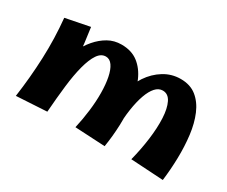

<svg xmlns="http://www.w3.org/2000/svg" viewBox="-83 -698 1111 939"><g transform="rotate(30 472.5 -228.0)"><path d="M557 6 387 -3Q399 -56 405.5 -109.5Q412 -163 411.5 -211Q411 -259 403.5 -296.5Q396 -334 381 -355.5Q366 -377 344 -377Q317 -377 298 -349Q279 -321 265.5 -270Q252 -219 244 -150Q236 -81 230 0L155 -166Q158 -203 169.5 -244.5Q181 -286 200 -325.5Q219 -365 246 -396.5Q273 -428 306.5 -447Q340 -466 381 -466Q438 -466 475.5 -437Q513 -408 534.5 -358.5Q556 -309 564 -247.5Q572 -186 569.5 -120.5Q567 -55 557 6ZM230 0 58 10Q74 -103 78.5 -215.5Q83 -328 72 -439L208 -466Q221 -378 227.5 -302Q234 -226 234.5 -153.5Q235 -81 230 0ZM886 7 702 -4Q719 -70 727.5 -135Q736 -200 733.5 -253.5Q731 -307 715 -339.5Q699 -372 668 -372Q645 -372 627 -352Q609 -332 596 -295.5Q583 -259 575.5 -209Q568 -159 567 -98L510 -270Q520 -324 549.5 -368Q579 -412 622 -438.5Q665 -465 716 -465Q770 -465 805.5 -436.5Q841 -408 861.5 -359.5Q882 -311 889.5 -250Q897 -189 895.5 -122.5Q894 -56 886 7Z"/></g></svg>

Font: Marhey Medium
Style: Regular
Weight: 500
Designer: Nur Syamsi & Bustanul Arifin
Foundry: Namelatype
Version: Version 1.000